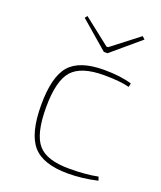

<svg xmlns="http://www.w3.org/2000/svg" viewBox="-133 -783 740 881"><g transform="rotate(20 237.5 -343.0)"><path d="M286 -569H268L132 -686L141 -698L271 -596H279L411 -698L424 -686ZM447 -5Q373 12 303 12Q182 12 132 -45Q81 -103 81 -242Q81 -380 130 -436Q179 -492 298 -492Q379 -492 434 -475L430 -457Q384 -469 306 -469Q195 -469 151 -420Q106 -370 106 -239Q106 -108 150 -59Q192 -11 302 -11Q382 -11 441 -23Z"/></g></svg>

Font: Taylor Sans Thin
Style: Regular
Weight: 100
Italic angle: -8°
Designer: Natanael Gama
Version: Version 1.001 September 8, 2015